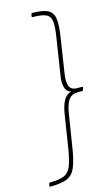

<svg xmlns="http://www.w3.org/2000/svg" viewBox="-179 -744 543 934"><g transform="rotate(-15 92.5 -277.5)"><path d="M86 -697Q140 -697 165 -683.5Q190 -670 194 -636.5Q198 -603 188 -542L162 -373Q155 -330 164 -308.5Q173 -287 204 -287H227Q232 -287 231 -283L228 -272Q227 -267 223 -267H202Q170 -267 154.5 -246Q139 -225 132 -181L105 -12Q95 52 80.5 85Q66 118 36.5 130Q7 142 -47 142Q-52 142 -51 137L-49 127Q-48 122 -45 122Q3 122 27.5 111.5Q52 101 63.5 72.5Q75 44 84 -9L111 -181Q118 -224 132 -248.5Q146 -273 171 -279Q148 -284 141 -308.5Q134 -333 141 -373L168 -546Q177 -599 174.5 -627.5Q172 -656 151 -666.5Q130 -677 82 -677Q78 -677 79 -682L81 -693Q82 -697 86 -697Z"/></g></svg>

Font: Sofia Sans Semi Condensed Thin
Style: Italic
Weight: 250
Italic angle: -9°
Version: Version 4.100